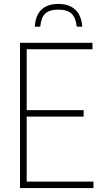

<svg xmlns="http://www.w3.org/2000/svg" viewBox="-20 -958 513 978"><path d="M82 0V-740H451V-707H116V-33H456V0ZM112 -364V-397H406V-364ZM157 -822Q159.5 -861 174 -886.8Q188.5 -912.5 214.5 -925.2Q240.5 -938 277 -938Q313.5 -938 340 -925Q366.5 -912 381.5 -886.2Q396.5 -860.5 399 -822H371Q366 -868.5 344 -888.8Q322 -909 277 -909Q232 -909 210.5 -888.8Q189 -868.5 185 -822Z"/></svg>

Font: Encode Sans SC Condensed Thin
Style: Regular
Weight: 100
Width: 3
Designer: Multiple Designers
Foundry: Impallari Type
Version: Version 3.002